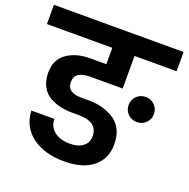

<svg xmlns="http://www.w3.org/2000/svg" viewBox="-154 -867 995 1013"><g transform="rotate(20 343.0 -361.0)"><path d="M530 -378Q530 -408 550.5 -428.5Q571 -449 601 -449Q631 -449 651.5 -428.5Q672 -408 672 -378Q672 -349 651.5 -328.5Q631 -308 601 -308Q571 -308 550.5 -328.5Q530 -349 530 -378ZM-21 -632V-740H707V-632H471V-449H289Q202 -449 202 -389Q202 -329 280 -329H325Q411 -329 470.5 -287.5Q530 -246 530 -156Q530 -76 473 -29Q416 18 311 18Q200 18 131 -33.5Q62 -85 58 -175H187Q188 -131 220.5 -105.5Q253 -80 307 -80Q355 -80 381.5 -101Q408 -122 408 -157Q408 -238 301 -238H264Q230 -238 199.5 -244.5Q169 -251 139 -267Q109 -283 91 -315.5Q73 -348 73 -393Q73 -467 124.5 -503.5Q176 -540 255 -540H346V-632Z"/></g></svg>

Font: SVN-Poppins SemiBold
Style: Regular
Weight: 600
Designer: Ninad Kale (Devanagari), Jonny Pinhorn (Latin)
Foundry: Indian Type Foundry
Version: Version 3.002 2017